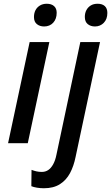

<svg xmlns="http://www.w3.org/2000/svg" viewBox="-20 -763 592 1023"><path d="M23 0 138 -539H243L128 0ZM215 -622Q192 -622 176.5 -634.5Q161 -647 161 -672Q161 -693 169 -708.5Q177 -724 192.5 -733.5Q208 -743 229 -743Q254 -743 268 -730.5Q282 -718 282 -695Q282 -662 263.5 -642Q245 -622 215 -622ZM214 240Q195 240 177 237Q159 234 147 229L148 142Q161 147 174 150Q187 153 203 153Q222 153 237 143Q252 133 263.5 112Q275 91 281 60L408 -539H513L383 72Q373 122 353 159.5Q333 197 299 218.5Q265 240 214 240ZM486 -622Q463 -622 447.5 -634.5Q432 -647 432 -673Q432 -693 440 -708.5Q448 -724 463 -733.5Q478 -743 500 -743Q525 -743 538.5 -730.5Q552 -718 552 -694Q552 -661 533 -641.5Q514 -622 486 -622Z"/></svg>

Font: Noto Sans Display Medium
Style: Italic
Weight: 500
Italic angle: -12°
Designer: Monotype Design Team
Foundry: Monotype Imaging Inc.
Version: Version 2.003